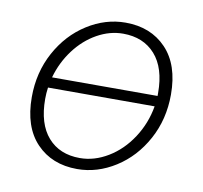

<svg xmlns="http://www.w3.org/2000/svg" viewBox="-67 -612 736 697"><g transform="rotate(10 301.5 -264.0)"><path d="M53 -216Q53 -307 93.5 -381.5Q134 -456 201 -498.5Q268 -541 342 -541Q435 -541 492 -481.5Q549 -422 549 -312Q549 -221 508.5 -146.5Q468 -72 401 -29.5Q334 13 260 13Q167 13 110 -46.5Q53 -106 53 -216ZM498 -260H105Q102 -239 102 -218Q102 -126 145 -77Q188 -28 263 -28Q316 -28 366.5 -58.5Q417 -89 452 -142.5Q487 -196 498 -260ZM502 -299V-310Q502 -402 458.5 -451Q415 -500 340 -500Q291 -500 244.5 -474Q198 -448 163.5 -402Q129 -356 113 -299Z"/></g></svg>

Font: Nebula Sans Light
Style: Regular
Weight: 300
Italic angle: -9°
Designer: Paul D. Hunt for Adobe (as Source Sans)
Foundry: Nebula Entertainment & Broadcasting LLC
Version: Version 1.010